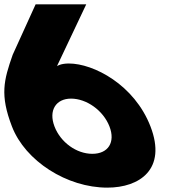

<svg xmlns="http://www.w3.org/2000/svg" viewBox="-133 -845 842 880"><path d="M262.2 -825H30.2L-74.8 -594C-115.8 -477 -134 -410 -78.1 -265C-17.2 -107 173.8 15 358.8 15C507.8 15 632 -70 556.9 -265C482.9 -457 295.6 -554 182.6 -554C144.6 -554 128.2 -542 128.2 -542ZM116.9 -265C88.4 -339 123.6 -393 192.6 -393C263.6 -393 340.4 -339 368.9 -265C396.6 -193 363.1 -140 290.1 -140C217.1 -140 144.6 -193 116.9 -265Z"/></svg>

Font: Hussar
Style: BdOpOblFour
Weight: 700
Foundry: Cannot Into Space Fonts
Version: Version 2.00